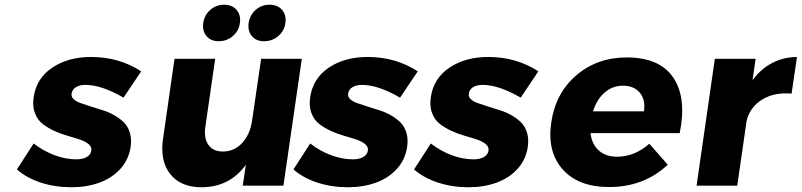

<svg xmlns="http://www.w3.org/2000/svg" viewBox="-20 -789 3407 816"><path d="M51.8 -68.8 123 -179.2Q164.6 -147 211.9 -129.4Q259.3 -111.8 304.2 -111.8Q330.6 -111.8 347.9 -121.3Q365.2 -130.9 368.2 -148.9Q370.6 -164.6 356.7 -176.3Q342.8 -188 319.6 -195.8Q296.4 -203.6 267.8 -211.7Q239.3 -219.7 211.4 -232.4Q183.6 -245.1 161.6 -262Q139.6 -278.8 128.4 -308.1Q117.2 -337.4 123 -376Q134.8 -456.5 202.4 -501.7Q270 -546.9 367.2 -546.9Q486.3 -546.9 580.1 -485.8L504.9 -374Q412.1 -428.2 342.8 -428.2Q318.8 -428.2 303 -418.7Q287.1 -409.2 284.2 -391.1Q282.2 -377.9 293 -367.7Q303.7 -357.4 322.8 -350.8Q341.8 -344.2 366 -336.4Q390.1 -328.6 415.8 -320.8Q441.4 -313 465.1 -299.6Q488.8 -286.1 506.1 -269.3Q523.4 -252.4 531.7 -225.6Q540 -198.7 535.2 -165Q527.3 -110.8 491.7 -71.5Q456.1 -32.2 402.3 -12.7Q348.6 6.8 283.2 6.8Q214.8 6.8 154.8 -12.5Q94.7 -31.7 51.8 -68.8Z M672.9 -199.2 721.7 -539.1H894.5L852.5 -248Q846.2 -200.2 866.2 -172.6Q886.2 -145 927.7 -145Q976.1 -145.5 1009 -181.2Q1042 -216.8 1050.8 -272.9L1089.8 -539.1H1262.7L1184.6 0H1011.7L1024.9 -88.9Q956.1 6.8 835.9 6.8Q748 6.8 703.6 -49.1Q659.2 -105 672.9 -199.2ZM843.8 -690.9Q848.6 -725.1 873.8 -747.1Q898.9 -769 932.6 -769Q966.3 -769 985.4 -747.1Q1004.4 -725.1 999.5 -690.9Q995.1 -657.7 969.5 -635.7Q943.8 -613.8 909.7 -613.8Q876 -613.8 857.7 -635.5Q839.4 -657.2 843.8 -690.9ZM1036.6 -690.9Q1041.5 -725.1 1066.7 -747.1Q1091.8 -769 1125.5 -769Q1159.7 -769 1178.7 -747.1Q1197.8 -725.1 1192.9 -690.9Q1188.5 -657.7 1162.6 -635.7Q1136.7 -613.8 1102.5 -613.8Q1068.8 -613.8 1050.5 -635.5Q1032.2 -657.2 1036.6 -690.9Z M1227.1 -68.8 1298.3 -179.2Q1339.8 -147 1387.2 -129.4Q1434.6 -111.8 1479.5 -111.8Q1505.9 -111.8 1523.2 -121.3Q1540.5 -130.9 1543.5 -148.9Q1545.9 -164.6 1532 -176.3Q1518.1 -188 1494.9 -195.8Q1471.7 -203.6 1443.1 -211.7Q1414.6 -219.7 1386.7 -232.4Q1358.9 -245.1 1336.9 -262Q1314.9 -278.8 1303.7 -308.1Q1292.5 -337.4 1298.3 -376Q1310.1 -456.5 1377.7 -501.7Q1445.3 -546.9 1542.5 -546.9Q1661.6 -546.9 1755.4 -485.8L1680.2 -374Q1587.4 -428.2 1518.1 -428.2Q1494.1 -428.2 1478.3 -418.7Q1462.4 -409.2 1459.5 -391.1Q1457.5 -377.9 1468.3 -367.7Q1479 -357.4 1498 -350.8Q1517.1 -344.2 1541.3 -336.4Q1565.4 -328.6 1591.1 -320.8Q1616.7 -313 1640.4 -299.6Q1664.1 -286.1 1681.4 -269.3Q1698.7 -252.4 1707 -225.6Q1715.3 -198.7 1710.4 -165Q1702.6 -110.8 1667 -71.5Q1631.3 -32.2 1577.6 -12.7Q1523.9 6.8 1458.5 6.8Q1390.1 6.8 1330.1 -12.5Q1270 -31.7 1227.1 -68.8Z M1739.7 -68.8 1811 -179.2Q1852.5 -147 1899.9 -129.4Q1947.3 -111.8 1992.2 -111.8Q2018.6 -111.8 2035.9 -121.3Q2053.2 -130.9 2056.2 -148.9Q2058.6 -164.6 2044.7 -176.3Q2030.8 -188 2007.6 -195.8Q1984.4 -203.6 1955.8 -211.7Q1927.2 -219.7 1899.4 -232.4Q1871.6 -245.1 1849.6 -262Q1827.6 -278.8 1816.4 -308.1Q1805.2 -337.4 1811 -376Q1822.8 -456.5 1890.4 -501.7Q1958 -546.9 2055.2 -546.9Q2174.3 -546.9 2268.1 -485.8L2192.9 -374Q2100.1 -428.2 2030.8 -428.2Q2006.8 -428.2 1991 -418.7Q1975.1 -409.2 1972.2 -391.1Q1970.2 -377.9 1981 -367.7Q1991.7 -357.4 2010.7 -350.8Q2029.8 -344.2 2054 -336.4Q2078.1 -328.6 2103.8 -320.8Q2129.4 -313 2153.1 -299.6Q2176.8 -286.1 2194.1 -269.3Q2211.4 -252.4 2219.7 -225.6Q2228 -198.7 2223.1 -165Q2215.3 -110.8 2179.7 -71.5Q2144 -32.2 2090.3 -12.7Q2036.6 6.8 1971.2 6.8Q1902.8 6.8 1842.8 -12.5Q1782.7 -31.7 1739.7 -68.8Z M2322.8 -268.1Q2340.8 -393.1 2429.4 -469Q2518.1 -544.9 2643.6 -544.9Q2783.7 -544.9 2841.6 -459Q2899.4 -373 2868.7 -223.1H2489.7Q2495.6 -175.3 2525.1 -149.2Q2554.7 -123 2602.5 -123Q2677.2 -123 2739.7 -178.2L2817.9 -88.9Q2716.8 5.9 2568.8 5.9Q2438 5.9 2371.3 -69.1Q2304.7 -144 2322.8 -268.1ZM2500.5 -315.9H2716.8Q2724.1 -365.2 2699.2 -395Q2674.3 -424.8 2627.4 -424.8Q2583 -424.8 2549.3 -395.3Q2515.6 -365.7 2500.5 -315.9Z M2940.4 0 3018.1 -539.1H3191.4L3178.2 -448.2Q3212.9 -495.6 3261.2 -521Q3309.6 -546.4 3367.2 -546.9L3344.2 -391.1Q3271 -397.5 3219.7 -366.2Q3168.5 -335 3153.3 -276.9L3113.3 0Z"/></svg>

Font: Trueno
Style: Bold Italic
Weight: 700
Designer: Julieta Ulanovsky
Foundry: Julieta Ulanovsky
Version: Version 3.001b | FøM Fix